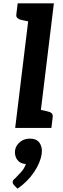

<svg xmlns="http://www.w3.org/2000/svg" viewBox="-20 -767 379 1151"><path d="M71 0 162 -747H303L212 0ZM190 0 217 -110 266 -99Q281 -96 289.5 -88Q298 -80 296 -65L288 0ZM184 -747 158 -637 109 -647Q93 -651 84.5 -658.5Q76 -666 78 -682L86 -747ZM85 364 63 342Q60 337 57.5 332.5Q55 328 56 322Q58 311 70 303Q83 290 105 266Q127 242 135 216Q134 216 133.5 216Q133 216 132 216Q101 214 84 191.5Q67 169 70 136Q74 106 99 85Q124 64 159 64Q200 64 217.5 90Q235 116 230 154Q223 207 184 265Q145 323 85 364Z"/></svg>

Font: Aleo ExtraBold
Style: Italic
Weight: 800
Italic angle: -7°
Designer: Alessio Laiso
Foundry: Alessio Laiso
Version: Version 2.001;gftools[0.9.29]